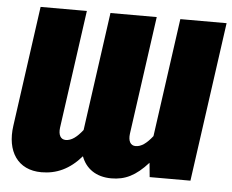

<svg xmlns="http://www.w3.org/2000/svg" viewBox="-51 -756 1007 835"><g transform="rotate(5 452.5 -338.0)"><path d="M703 -696 631 -179C605 -146 582 -129 557 -129C535 -129 524 -148 528 -180L600 -696H398L326 -179C300 -146 277 -129 252 -129C230 -129 219 -148 223 -180L295 -696H93L20 -171C4 -59 55 20 159 20C224 20 281 -5 333 -65C352 -13 397 20 464 20C524 20 570 -2 624 -62L630 0H808L905 -696Z"/></g></svg>

Font: Fira Sans Heavy
Style: Italic
Weight: 900
Italic angle: -8°
Designer: bBox Type GmbH & Carrois Corporate GbR & Edenspiekermann AG
Foundry: bBox Type GmbH & Carrois Corporate GbR & Edenspiekermann AG
Version: Version 4.301;PS 004.301;hotconv 1.0.88;makeotf.lib2.5.64775